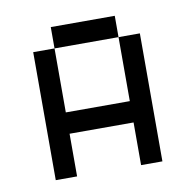

<svg xmlns="http://www.w3.org/2000/svg" viewBox="-58 -496 554 554"><g transform="rotate(-10 219.0 -219.0)"><path d="M62.5 -375H125V-187.5H312.5V-375H375V0H312.5V-125H125V0H62.5ZM125 -437.5H312.5V-375H125Z"/></g></svg>

Font: Pixel Operator SC
Style: Regular
Weight: 400
Designer: Jayvee Enaguas (GrandChaos9000)
Foundry: The Grandoplex Project
Version: Version 1.4.1 (September 5, 2015)